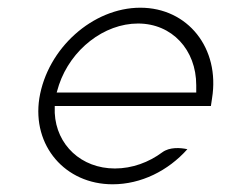

<svg xmlns="http://www.w3.org/2000/svg" viewBox="-20 -482 583 498"><path d="M82 -227C63 -104 149 -4 272 -4C346 -4 416 -39 466 -95C448 -99 420 -101 401 -87C366 -61 323 -45 278 -45C191 -45 126 -106 122 -189V-207H527L530 -227C551 -357 467 -462 344 -462C221 -462 103 -357 82 -227ZM127 -242 133 -262C164 -354 250 -421 338 -421C426 -421 489 -353 489 -261V-242Z"/></svg>

Font: Charger Sport
Style: HLObl
Weight: 100
Designer: Jasper
Foundry: Cannot Into Space Fonts
Version: Version 1.1